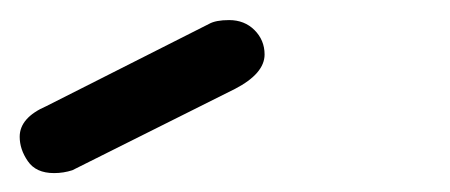

<svg xmlns="http://www.w3.org/2000/svg" viewBox="-439 -331 459 196"><path d="M-365.2 -157.2 -199.2 -240.2C-179 -250.7 -168.9 -262.4 -168.9 -275.4C-168.9 -285.2 -172.4 -293.5 -179.2 -300.3C-186 -307.1 -194.7 -310.5 -205.1 -310.5C-214.2 -310.5 -221 -309.2 -225.6 -306.6L-391.6 -222.7C-409.8 -214.8 -418.9 -204.4 -418.9 -191.4C-418.9 -182.9 -416.2 -174.6 -410.6 -166.5C-405.1 -158.4 -396.2 -154.3 -383.8 -154.3C-377.3 -154.3 -371.1 -155.3 -365.2 -157.2Z"/></svg>

Font: Jura
Style: DemiBold
Weight: 600
Version: Version 2.5.1